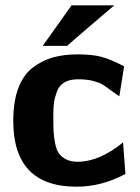

<svg xmlns="http://www.w3.org/2000/svg" viewBox="-20 -693 529 724"><path d="M141 -520 250 -673H411Q382 -648 322 -597Q262 -546 233 -520ZM30 -237Q30 -310 49 -360.5Q68 -411 103.5 -438Q139 -465 180 -476.5Q221 -488 273 -488Q328 -488 363 -478.5Q398 -469 448 -443L430 -330Q416 -339 396.5 -353.5Q377 -368 365.5 -375Q354 -382 330.5 -388Q307 -394 274 -394Q243 -394 223 -382.5Q203 -371 194.5 -347.5Q186 -324 183.5 -305.5Q181 -287 181 -256Q181 -220 182 -198.5Q183 -177 188 -152Q193 -127 202.5 -114Q212 -101 229.5 -92Q247 -83 272 -83Q355 -83 444 -156L453 -37Q363 11 269 11Q30 11 30 -237Z"/></svg>

Font: Coval
Style: Black
Weight: 1000
Foundry: Context Ltd
Version: Version 001.000